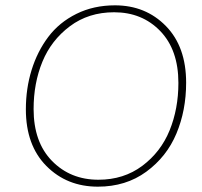

<svg xmlns="http://www.w3.org/2000/svg" viewBox="-20 -690 758 720"><path d="M347 10Q231 10 154 -67.5Q77 -145 77 -280Q77 -358 98.5 -427.5Q120 -497 161 -551.5Q202 -606 266.5 -638Q331 -670 411 -670Q526 -670 602 -592.5Q678 -515 678 -380Q678 -276 641.5 -189Q605 -102 528.5 -46Q452 10 347 10ZM349 -16Q444 -16 513.5 -68Q583 -120 616 -201Q649 -282 649 -379Q649 -503 581 -573.5Q513 -644 408 -644Q312 -644 242 -591.5Q172 -539 139 -458.5Q106 -378 106 -281Q106 -157 175 -86.5Q244 -16 349 -16Z"/></svg>

Font: Elaine Sans ExtraLight
Style: Italic
Weight: 275
Italic angle: -13°
Designer: Wei Huang
Foundry: Wei Huang
Version: Version 2.001;December 24, 2019;FontCreator 12.0.0.2547 64-b